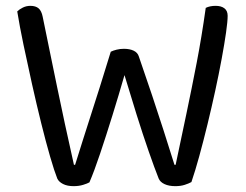

<svg xmlns="http://www.w3.org/2000/svg" viewBox="-20 -634 843 657"><path d="M359 -457Q367 -461 379 -464Q391 -467 404 -467Q424 -467 437.5 -460.5Q451 -454 455 -441Q480 -369 500.5 -307.5Q521 -246 539.5 -188.5Q558 -131 577 -70H581Q600 -160 618 -245.5Q636 -331 653 -419Q670 -507 684 -607Q698 -614 718 -614Q737 -614 748 -605.5Q759 -597 759 -580Q759 -561 753.5 -522.5Q748 -484 738.5 -432.5Q729 -381 716.5 -323.5Q704 -266 690 -208.5Q676 -151 662 -100Q648 -49 635 -11Q626 -6 612 -1.5Q598 3 580 3Q558 3 543 -4Q528 -11 523 -23Q509 -58 489 -115.5Q469 -173 447.5 -241.5Q426 -310 406 -377Q387 -311 365 -240Q343 -169 322.5 -108Q302 -47 286 -10Q279 -6 264.5 -1.5Q250 3 232 3Q210 3 195.5 -4.5Q181 -12 176 -23Q166 -48 151.5 -98Q137 -148 121 -212.5Q105 -277 89.5 -346.5Q74 -416 60.5 -480.5Q47 -545 39 -595Q46 -602 58 -608Q70 -614 84 -614Q102 -614 112 -605.5Q122 -597 126 -577Q139 -514 151 -455Q163 -396 175.5 -336Q188 -276 202 -210.5Q216 -145 233 -70H237Q251 -115 264 -156Q277 -197 291 -240.5Q305 -284 321.5 -336Q338 -388 359 -457Z"/></svg>

Font: Baloo Bhaina 2
Style: Regular
Weight: 400
Designer: Yesha Goshar, Manish Minz, Shuchita Grover and Ek Type
Foundry: Ek Type
Version: Version 1.700